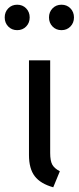

<svg xmlns="http://www.w3.org/2000/svg" viewBox="-47 -783 334 815"><path d="M166 -134Q166 -100 175 -84Q184 -68 207 -56L179 12Q125 -3 100.5 -35Q76 -67 76 -125V-527H166ZM79 -709Q79 -686 64 -670.5Q49 -655 26 -655Q3 -655 -12 -670.5Q-27 -686 -27 -709Q-27 -732 -12 -747.5Q3 -763 26 -763Q49 -763 64 -747.5Q79 -732 79 -709ZM267 -709Q267 -686 252 -670.5Q237 -655 214 -655Q191 -655 176 -670.5Q161 -686 161 -709Q161 -732 176 -747.5Q191 -763 214 -763Q237 -763 252 -747.5Q267 -732 267 -709Z"/></svg>

Font: Fira Sans Condensed
Style: Regular
Weight: 400
Width: 3
Designer: bBox Type GmbH & Carrois Corporate GbR & Edenspiekermann AG
Foundry: bBox Type GmbH & Carrois Corporate GbR & Edenspiekermann AG
Version: Version 4.301